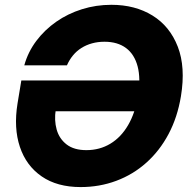

<svg xmlns="http://www.w3.org/2000/svg" viewBox="-20 -757 785 787"><path d="M310.5 9.8Q214.4 9.8 150.9 -33.9Q87.4 -77.6 61.5 -155Q35.6 -232.4 51.8 -332.5L67.4 -427.2H612.3L591.3 -300.8H174.3L208.5 -307.1Q201.7 -264.2 212.2 -226.3Q222.7 -188.5 252.9 -165Q283.2 -141.6 334 -141.6Q388.7 -141.6 432.4 -168Q476.1 -194.3 505.1 -244.1Q534.2 -293.9 545.9 -364.7Q557.1 -435.1 544.2 -484.6Q531.2 -534.2 496.6 -560.1Q461.9 -585.9 408.2 -585.9Q380.9 -585.9 357.2 -579.3Q333.5 -572.8 313.7 -560.3Q293.9 -547.9 279.1 -529.8Q264.2 -511.7 254.4 -489.3H79.6Q94.7 -543.9 128.9 -589.4Q163.1 -634.8 210.7 -668Q258.3 -701.2 315.9 -719.2Q373.5 -737.3 436.5 -737.3Q533.7 -737.3 605 -693.4Q676.3 -649.4 708.7 -565.7Q741.2 -481.9 721.7 -362.8Q707.5 -276.4 670.9 -207.5Q634.3 -138.7 579.8 -90.1Q525.4 -41.5 456.8 -15.9Q388.2 9.8 310.5 9.8Z"/></svg>

Font: Inter 16pt ExtraBold
Style: Italic
Weight: 800
Italic angle: -9.3988°
Version: Version 4.001;git-66647c0bb